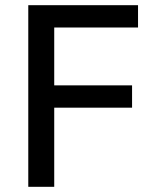

<svg xmlns="http://www.w3.org/2000/svg" viewBox="-20 -720 605 740"><path d="M89 -700H512V-614H189V-391H489V-305H189V0H89Z"/></svg>

Font: PT Sans Caption
Style: Regular
Weight: 400
Designer: A.Korolkova, O.Umpeleva, V.Yefimov
Foundry: ParaType Ltd
Version: Version 2.004W OFL